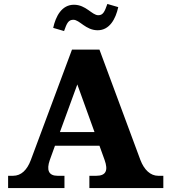

<svg xmlns="http://www.w3.org/2000/svg" viewBox="-20 -951 867 971"><path d="M690 -142 483 -700H344L136 -142C117 -91 87 -62 46 -62H21V0H306V-62H271C226 -62 214 -91 232 -142L258 -214H483L509 -142C528 -89 516 -62 467 -62H432V0H806V-62H780C741 -62 709 -92 690 -142ZM249 -810 304 -794C318 -834 326 -851 351 -851C383 -851 413 -798 474 -798C534 -798 565 -855 578 -915L523 -931C509 -891 501 -874 477 -874C445 -874 415 -927 354 -927C293 -927 262 -870 249 -810ZM283 -283 371 -524 458 -283Z"/></svg>

Font: LT Superior Serif ExtraBold
Style: Regular
Weight: 800
Designer: Daniel Lyons
Foundry: LyonsType
Version: Version 2.120;FEAKit 1.0